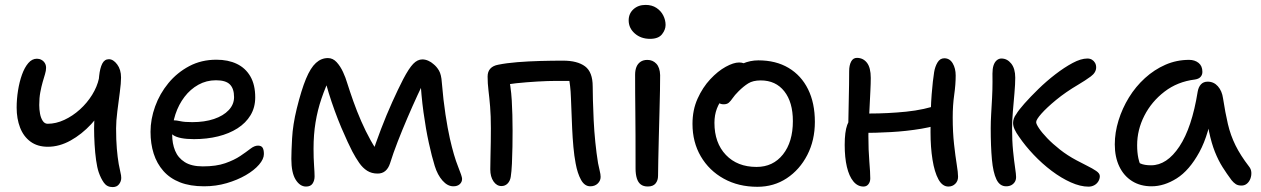

<svg xmlns="http://www.w3.org/2000/svg" viewBox="-20 -742 5088 775"><path d="M173.2 -149.6Q131.2 -149.6 103 -170.4Q74.8 -191.2 61 -227.1Q47.2 -263 47.2 -307.6Q47.2 -341.8 52.8 -376.9Q58.4 -412 68.8 -440.9Q79.2 -469.8 94.3 -487.4Q109.4 -505 129 -505Q139 -505 147.5 -500.3Q156 -495.6 161 -487.4Q166 -479.2 166 -468.2Q166 -456.8 161.7 -442.8Q157.4 -428.8 152.2 -410.7Q147 -392.6 142.7 -369.7Q138.4 -346.8 138.4 -318Q138.4 -300.2 141.6 -283Q144.8 -265.8 152.5 -254.1Q160.2 -242.4 172.4 -242.4Q205.8 -242.4 239.6 -258.1Q273.4 -273.8 302.5 -300.1Q331.6 -326.4 351.9 -359.2Q372.2 -392 379.4 -425.4L411 -329.6Q386 -281.8 348.1 -240.9Q310.2 -200 264.9 -174.8Q219.6 -149.6 173.2 -149.6ZM434.6 13.2Q412 13.2 399.5 -4.3Q387 -21.8 378.4 -46.8Q372 -65.8 367.9 -95.3Q363.8 -124.8 361.8 -158.9Q359.8 -193 359.8 -224Q359.8 -247.2 362.3 -276.5Q364.8 -305.8 368.3 -336.1Q371.8 -366.4 375.4 -392.9Q379 -419.4 380.2 -435.4Q383.6 -467 392.7 -485Q401.8 -503 419.6 -503Q437.2 -503 452.9 -482.1Q468.6 -461.2 468.6 -429Q468.6 -407 463.6 -369.5Q458.6 -332 453.6 -292.5Q448.6 -253 448.6 -224Q448.6 -177 451.6 -141.8Q454.6 -106.6 459.2 -80Q462.8 -59.6 466.1 -46.6Q469.4 -33.6 469.4 -23.8Q469.4 -10.2 460.6 1.5Q451.8 13.2 434.6 13.2Z M803.6 10Q747.4 10 706.6 -6Q665.8 -22 639.4 -52Q613 -82 600.3 -122Q587.6 -162 587.6 -210Q587.6 -261 606.2 -312.5Q624.8 -364 659.8 -406.5Q694.8 -449 743.8 -475Q792.8 -501 853.6 -501Q900.8 -501 935.9 -484.2Q971 -467.4 990.6 -433.6Q1010.2 -399.8 1010.2 -349Q1010.2 -308.4 991.3 -277Q972.4 -245.6 938.8 -224.1Q905.2 -202.6 860.3 -191.5Q815.4 -180.4 763.2 -180.4Q703.2 -180.4 679.1 -196.6Q655 -212.8 655 -232.8Q655 -244.6 660.8 -250.5Q666.6 -256.4 681 -256.4Q692 -256.4 708.5 -252.7Q725 -249 756.2 -249Q805.8 -249 843.6 -261.7Q881.4 -274.4 903.1 -297.4Q924.8 -320.4 924.8 -350Q924.8 -384 908.1 -401Q891.4 -418 851.8 -418Q813.2 -418 780.8 -400Q748.4 -382 724.8 -351.1Q701.2 -320.2 688.1 -280.7Q675 -241.2 675 -198.2Q675 -162.4 686.9 -133.5Q698.8 -104.6 726 -87.5Q753.2 -70.4 798.6 -70.4Q852.8 -70.4 889.2 -83.2Q925.6 -96 949.8 -112.3Q974 -128.6 990.5 -141.4Q1007 -154.2 1021.4 -154.2Q1034.6 -154.2 1039.9 -145.9Q1045.2 -137.6 1045.2 -120.2Q1045.2 -100.2 1025.6 -77.4Q1006 -54.6 972.2 -35Q938.4 -15.4 895.1 -2.7Q851.8 10 803.6 10Z M1215.4 11Q1190.8 11 1173.4 -16.8Q1156 -44.6 1156 -100.6Q1156 -127.6 1159 -183.2Q1162 -238.8 1177.8 -303.4Q1196.6 -379.4 1215.1 -423.9Q1233.6 -468.4 1255.2 -488Q1276.8 -507.6 1303.6 -507.6Q1323.6 -507.6 1338.7 -491.2Q1353.8 -474.8 1364.6 -451.4Q1375.4 -428 1381.4 -407Q1392 -373.4 1406.2 -333.3Q1420.4 -293.2 1438.1 -252.7Q1455.8 -212.2 1475.9 -176Q1496 -139.8 1516.8 -114.8L1477.8 -107Q1496 -163.6 1517.9 -220.8Q1539.8 -278 1563.3 -330.1Q1586.8 -382.2 1607.6 -422.6Q1630.6 -466.4 1647.9 -484.3Q1665.2 -502.2 1684.8 -502.2Q1696.8 -502.2 1708.8 -496.8Q1720.8 -491.4 1729 -483.8Q1742.4 -473.4 1751.9 -457.2Q1761.4 -441 1763.4 -409Q1769.4 -337 1778.2 -279.7Q1787 -222.4 1795.8 -183.2Q1812.2 -111.2 1828.7 -70.4Q1845.2 -29.6 1845.2 -20.2Q1845.2 -7.2 1835.8 1.4Q1826.4 10 1810 10Q1786.6 10 1766.3 -12.9Q1746 -35.8 1734.8 -72.2Q1723.2 -109.4 1711 -165Q1698.8 -220.6 1689.4 -289.1Q1680 -357.6 1676.4 -431.2L1704.2 -437.8Q1686 -402.8 1665.5 -358.3Q1645 -313.8 1624.4 -265.8Q1603.8 -217.8 1585.5 -170.8Q1567.2 -123.8 1554.2 -82.2Q1547.8 -62.6 1535.4 -52Q1523 -41.4 1504.2 -41.4Q1480.2 -41.4 1462.2 -52.7Q1444.2 -64 1430 -84.4Q1415.8 -104.8 1402.2 -130.4Q1395 -144.2 1383.2 -169.4Q1371.4 -194.6 1357.7 -227Q1344 -259.4 1330.9 -295.4Q1317.8 -331.4 1306.9 -366.7Q1296 -402 1289.4 -432.8L1317.6 -441Q1293.8 -391.6 1277.8 -344.6Q1261.8 -297.6 1253.7 -248.2Q1245.6 -198.8 1245.6 -141.8Q1245.6 -103.4 1247.7 -74.1Q1249.8 -44.8 1249.8 -29.8Q1249.8 -13.4 1241.8 -1.2Q1233.8 11 1215.4 11Z M2362.6 10Q2339.6 10 2325.2 -16.2Q2310.8 -42.4 2303.6 -82.2Q2297.8 -112.2 2294.5 -148.9Q2291.2 -185.6 2289.5 -223.1Q2287.8 -260.6 2286.7 -292.8Q2285.6 -325 2284.6 -346Q2283.6 -374.8 2281.1 -395.4Q2278.6 -416 2275.6 -435.6L2297.6 -415.4H2223.6Q2192.6 -415.4 2149.2 -412.9Q2105.8 -410.4 2063.7 -406Q2021.6 -401.6 1994.4 -394.6L2029.6 -449.6Q2042.4 -394 2045.7 -337Q2049 -280 2049 -215Q2049 -186 2048.5 -150.1Q2048 -114.2 2046.4 -81.2Q2044.8 -48.2 2041.6 -28.2Q2039 -11.6 2029 -1.3Q2019 9 2004.2 9Q1984.8 9 1971.9 -9.9Q1959 -28.8 1959 -58.2Q1959 -80.2 1959.8 -109.3Q1960.6 -138.4 1961 -169Q1961.4 -199.6 1961.4 -224.6Q1961.4 -275.2 1958.3 -311.9Q1955.2 -348.6 1951.7 -377.1Q1948.2 -405.6 1948.2 -433Q1948.2 -453 1959.2 -465Q1970.2 -477 1991.2 -480.8Q2024.8 -487.6 2068.8 -491.1Q2112.8 -494.6 2160.8 -495.9Q2208.8 -497.2 2252.8 -497.2Q2310.6 -497.2 2341.5 -474.2Q2372.4 -451.2 2372.4 -393Q2372.4 -374 2373.3 -338Q2374.2 -302 2376.3 -257.6Q2378.4 -213.2 2383 -168Q2387.6 -122.8 2394 -83.4Q2396.8 -68.6 2400.6 -53.3Q2404.4 -38 2404.4 -28Q2404.4 -12.6 2392.8 -1.3Q2381.2 10 2362.6 10Z M2594.8 10.8Q2577.6 10.8 2566.7 2.7Q2555.8 -5.4 2550.6 -22Q2545.4 -38.6 2545.4 -62Q2545.4 -140.4 2545.2 -195.1Q2545 -249.8 2544.5 -290.3Q2544 -330.8 2543.8 -365.8Q2543.6 -400.8 2543.6 -440.4Q2543.6 -458 2548.7 -471.2Q2553.8 -484.4 2565 -492.3Q2576.2 -500.2 2593.2 -500.2Q2614.8 -500.2 2629.2 -484.9Q2643.6 -469.6 2644.6 -439Q2644.6 -416.8 2644 -376.5Q2643.4 -336.2 2641.9 -287Q2640.4 -237.8 2639.3 -188.5Q2638.2 -139.2 2637.2 -98Q2636.2 -56.8 2636.2 -32.6Q2636.2 -13.8 2626.2 -1.5Q2616.2 10.8 2594.8 10.8ZM2603.8 -585.2Q2567 -585.2 2542.3 -606.9Q2517.6 -628.6 2517.6 -659.8Q2517.6 -687.2 2536.9 -704.7Q2556.2 -722.2 2585.8 -722.2Q2611.4 -722.2 2629.6 -710.2Q2647.8 -698.2 2657.2 -679.6Q2666.6 -661 2666.6 -641.2Q2666.6 -622 2652.1 -603.6Q2637.6 -585.2 2603.8 -585.2Z M3037.2 12Q2960.8 12 2901.6 -20.7Q2842.4 -53.4 2808.8 -110.8Q2775.2 -168.2 2775.2 -242Q2775.2 -298.2 2795.7 -343.7Q2816.2 -389.2 2846.9 -422.1Q2877.6 -455 2909.3 -472.4Q2941 -489.8 2963.2 -489.8Q2973.6 -489.8 2981.5 -486.9Q2989.4 -484 2994 -477.7Q2998.6 -471.4 2998.6 -460.4Q2998.6 -439.6 2990.4 -423.8Q2982.2 -408 2956 -394.4Q2924.2 -374.8 2903.9 -352.4Q2883.6 -330 2873.7 -303.7Q2863.8 -277.4 2863.8 -246.2Q2863.8 -165.2 2910 -116.7Q2956.2 -68.2 3033.8 -68.2Q3100.4 -68.2 3140.4 -118.6Q3180.4 -169 3180.4 -253.2Q3180.4 -329.6 3145.8 -373.5Q3111.2 -417.4 3050.8 -417.4Q3019.4 -417.4 3000.2 -405.4Q2981 -393.4 2961 -373.4Q2945.4 -357.8 2937.5 -346.1Q2929.6 -334.4 2922 -327.7Q2914.4 -321 2900.8 -321Q2886.6 -321 2878.3 -329.7Q2870 -338.4 2870 -359.4Q2870 -381.6 2884.4 -406.1Q2898.8 -430.6 2923.2 -451.5Q2947.6 -472.4 2978 -485.4Q3008.4 -498.4 3041.2 -498.4Q3112 -498.4 3163.1 -467.9Q3214.2 -437.4 3241.7 -381.8Q3269.2 -326.2 3269.2 -250Q3269.2 -175.8 3238.6 -116.4Q3208 -57 3155.8 -22.5Q3103.6 12 3037.2 12Z M3465.6 11Q3441.6 11 3424.4 -10Q3407.2 -31 3398.4 -68.5Q3389.6 -106 3389.6 -157Q3389.6 -210 3399.7 -237.6Q3409.8 -265.2 3428.2 -275.4Q3437.6 -281.2 3453.1 -282.5Q3468.6 -283.8 3490.6 -283.8Q3563.6 -283.8 3637.4 -291.2Q3711.2 -298.6 3775.2 -321.2L3807.2 -252.2Q3758.8 -232.4 3699.1 -222.4Q3639.4 -212.4 3576.8 -208.9Q3514.2 -205.4 3456.2 -205.4L3403.6 -214.4Q3404.4 -273.4 3406 -338.4Q3407.6 -403.4 3407.6 -454.6Q3407.6 -478.4 3415.5 -493.4Q3423.4 -508.4 3439 -508.4Q3464 -508.4 3479.4 -488.7Q3494.8 -469 3494.8 -427.4Q3494.8 -405 3493.2 -374Q3491.6 -343 3490 -309Q3488.4 -275 3486.8 -244.5Q3485.2 -214 3485.2 -193.6Q3485.2 -136 3489 -90.6Q3492.8 -45.2 3492.8 -21.8Q3492.8 -8 3485.4 1.5Q3478 11 3465.6 11ZM3808.2 11Q3783.8 11 3767.9 -18.2Q3752 -47.4 3744 -97.5Q3736 -147.6 3736 -208.6Q3736 -304.6 3740.6 -361.2Q3745.2 -417.8 3750.6 -451Q3754.2 -473.2 3764.3 -490Q3774.4 -506.8 3791.6 -506.8Q3813.6 -506.8 3825.6 -486.3Q3837.6 -465.8 3837.6 -437.2Q3837.6 -401.2 3831.6 -359.1Q3825.6 -317 3825.6 -268Q3825.6 -208.4 3831 -159.9Q3836.4 -111.4 3841.8 -78.2Q3847.2 -45 3847.2 -28.6Q3847.2 -11.2 3835.9 -0.1Q3824.6 11 3808.2 11Z M4373.6 11.4Q4341 11.4 4302.3 -5.9Q4263.6 -23.2 4225 -52.3Q4186.4 -81.4 4152.3 -117.4Q4118.2 -153.4 4093.4 -189.8Q4081.8 -205.8 4075.5 -219.5Q4069.2 -233.2 4069.2 -245.8Q4069.2 -254.2 4072.3 -263.5Q4075.4 -272.8 4082.2 -281.4Q4091 -296.8 4115.1 -324Q4139.2 -351.2 4171.5 -382.7Q4203.8 -414.2 4239.9 -442Q4276 -469.8 4309.6 -487.8Q4343.2 -505.8 4369.2 -505.8Q4379.8 -505.8 4387.6 -501.1Q4395.4 -496.4 4400 -488.4Q4404.6 -480.4 4404.6 -470Q4404.6 -449.4 4382.8 -433.3Q4361 -417.2 4332.8 -400.6Q4281.2 -370.2 4242.9 -338.6Q4204.6 -307 4183.5 -283.1Q4162.4 -259.2 4162.4 -249Q4162.4 -241.4 4174.1 -223.9Q4185.8 -206.4 4207.2 -184.1Q4228.6 -161.8 4258.5 -138.2Q4288.4 -114.6 4324.8 -95.2Q4346 -83.8 4368 -72.9Q4390 -62 4404.7 -52Q4419.4 -42 4419.4 -31Q4419.4 -20 4413.4 -10Q4407.4 0 4396.9 5.7Q4386.4 11.4 4373.6 11.4ZM4041.4 10Q4015.4 10 4002 -18Q3988.6 -46 3983.8 -98.5Q3979 -151 3979 -225Q3979 -250.8 3980.8 -281.8Q3982.6 -312.8 3984.4 -346.1Q3986.2 -379.4 3986.2 -411.4Q3986.2 -419.4 3986.1 -427.5Q3986 -435.6 3986 -444.6Q3986 -464.8 3990.4 -478.1Q3994.8 -491.4 4003.3 -498.6Q4011.8 -505.8 4022 -505.8Q4045.4 -505.8 4061.7 -485.5Q4078 -465.2 4078 -428.4Q4078 -402.8 4074.8 -366.2Q4071.6 -329.6 4068.4 -292Q4065.2 -254.4 4065.2 -225Q4065.2 -173 4069.3 -132.2Q4073.4 -91.4 4077.4 -64.9Q4081.4 -38.4 4081.4 -27.6Q4081.4 -15.8 4076.1 -7.5Q4070.8 0.8 4062 5.4Q4053.2 10 4041.4 10Z M4628.2 10Q4583 10 4549.6 -11Q4516.2 -32 4498 -70.1Q4479.8 -108.2 4479.8 -159Q4479.8 -207 4494.9 -255.9Q4510 -304.8 4537 -348.7Q4564 -392.6 4601.6 -426.8Q4639.2 -461 4684.2 -480.7Q4729.2 -500.4 4779.8 -500.4Q4802.6 -500.4 4818 -488.1Q4833.4 -475.8 4833.4 -452Q4833.4 -439.8 4825.9 -431.5Q4818.4 -423.2 4803 -421Q4733 -412.4 4680.6 -372.2Q4628.2 -332 4599.1 -274.9Q4570 -217.8 4570 -155.8Q4570 -127.4 4574.8 -103.9Q4579.6 -80.4 4596.6 -43.4L4545 -111.8Q4567.6 -89.2 4583.4 -82Q4599.2 -74.8 4626.4 -74.8Q4690.2 -74.8 4740.6 -150.7Q4791 -226.6 4814.4 -372Q4817.6 -390.8 4827.7 -401.6Q4837.8 -412.4 4854.8 -412.4Q4879.4 -412.4 4896 -393.7Q4912.6 -375 4916.8 -344.8Q4925.6 -287.4 4936.3 -241.6Q4947 -195.8 4967.1 -155.2Q4987.2 -114.6 5021.4 -70.2Q5030 -59.8 5030.9 -46.7Q5031.8 -33.6 5027.3 -21.2Q5022.8 -8.8 5013.5 -0.9Q5004.2 7 4991.2 7Q4977 7 4968.2 1.2Q4959.4 -4.6 4951.4 -14.4Q4931.8 -40.6 4914.8 -67.5Q4897.8 -94.4 4884 -128.9Q4870.2 -163.4 4860.3 -210.6Q4850.4 -257.8 4845.8 -323.4L4878.6 -323.8Q4861.4 -201.2 4821 -127.6Q4780.6 -54 4729.8 -22Q4679 10 4628.2 10Z"/></svg>

Font: Shantell Sans Light
Style: Regular
Weight: 300
Designer: Stephen Nixon, Anya Danilova, Shantell Martin
Foundry: Arrow Type
Version: Version 1.011;[c5ecc13dd]